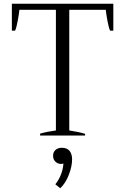

<svg xmlns="http://www.w3.org/2000/svg" viewBox="-20 -720 666 1020"><path d="M193 -10Q231 -21 277 -27V-668H83Q81 -646 74 -608.5Q67 -571 60 -557H43V-700H582V-557H565Q558 -571 551 -608.5Q544 -646 542 -668H348V-27Q400 -19 432 -9V0H193ZM274 259Q292 237 303.5 208Q315 179 317 149Q309 151 305 151Q287 151 274.5 139Q262 127 262 108Q262 87 275.5 76Q289 65 308 65Q336 65 349.5 81.5Q363 98 363 127Q363 164 345.5 209Q328 254 300 280Z"/></svg>

Font: Trirong Light
Style: Regular
Weight: 300
Designer: Katatrad Team
Foundry: CadsonDemak
Version: Version 1.001